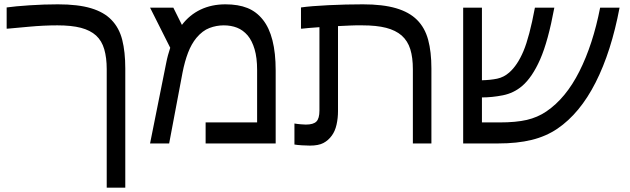

<svg xmlns="http://www.w3.org/2000/svg" viewBox="-20 -653 2870 874"><path d="M10.3 -619.1Q48.3 -624.5 114.5 -628.9Q180.7 -633.3 243.2 -633.3Q335.4 -633.3 394.5 -615.5Q453.6 -597.7 487.3 -562.5Q522.5 -526.4 536.4 -471.7Q550.3 -417 550.3 -341.3V201.2H465.8V-338.4Q465.8 -390.1 454.6 -428.7Q443.4 -467.3 417.5 -491.2Q391.1 -515.1 348.4 -526.4Q305.7 -537.6 241.2 -537.6Q179.7 -537.6 113.5 -531.5Q47.4 -525.4 15.1 -522.5H10.3Z M808.1 -539.6Q842.8 -585.4 893.1 -609.4Q943.4 -633.3 1005.9 -633.3Q1064.5 -633.3 1106 -616.7Q1147.5 -600.1 1176.8 -563Q1205.6 -526.9 1220.2 -469.5Q1234.9 -412.1 1234.9 -332V0H916V-95.7H1150.4V-334.5Q1150.4 -390.1 1138.9 -429Q1127.4 -467.8 1107.4 -491.7Q1086.4 -516.1 1059.1 -526.9Q1031.7 -537.6 998.5 -537.6Q965.3 -537.6 933.6 -525.6Q901.9 -513.7 874 -480.5Q851.1 -452.6 835.9 -412.8Q820.8 -373 811 -323.2L750 0H663.1L736.3 -365.2Q740.2 -385.3 744.6 -401.4Q749 -417.5 754.9 -435.5L663.1 -618.2H769Z M1350.1 -619.1Q1394.5 -625.5 1474.9 -629.4Q1555.2 -633.3 1631.8 -633.3Q1722.2 -633.3 1782.5 -615.7Q1842.8 -598.1 1878.4 -562.5Q1914.1 -526.9 1929 -471.9Q1943.8 -417 1943.8 -341.3V0H1859.4V-338.4Q1859.4 -391.1 1847.7 -429Q1835.9 -466.8 1808.6 -491.2Q1781.2 -515.1 1737.5 -526.4Q1693.8 -537.6 1629.9 -537.6Q1602.1 -538.1 1576.4 -536.9Q1550.8 -535.6 1518.6 -534.2V-146.5Q1518.6 -115.2 1512 -85.7Q1505.4 -56.2 1490.7 -36.1Q1474.6 -13.7 1452.1 -2Q1429.7 9.8 1390.6 9.8Q1376.5 9.8 1355 8.5Q1333.5 7.3 1320.3 4.9V-90.8Q1334 -88.4 1349.4 -87.2Q1364.7 -85.9 1372.1 -85.9Q1406.7 -85.9 1420.4 -99.9Q1434.1 -113.8 1434.1 -149.4V-529.3Q1407.2 -527.8 1385.7 -525.6Q1364.3 -523.4 1355 -522.5H1350.1Z M2800.3 -618.2Q2762.7 -418.5 2691.4 -277.8Q2620.1 -137.2 2517.6 -67.4Q2465.8 -32.2 2400.1 -16.1Q2334.5 0 2247.1 0H2088.4V-618.2H2173.8V-287.6Q2212.9 -288.6 2243.2 -294.9Q2273.4 -301.3 2297.9 -322.8Q2335.4 -355.5 2362.8 -420.2Q2390.1 -484.9 2415 -618.2H2503.4Q2475.1 -465.3 2439 -383.1Q2402.8 -300.8 2356.4 -261.2Q2318.4 -229 2269 -219.2Q2219.7 -209.5 2173.8 -209.5V-95.7H2253.4Q2329.1 -95.7 2378.2 -107.2Q2427.2 -118.7 2466.8 -145.5Q2555.7 -205.6 2617.4 -328.1Q2679.2 -450.7 2711.9 -618.2Z"/></svg>

Font: IranNastaliq
Style: Regular
Weight: 400
Designer: Hossein Zahedi
Version: Version 1.5